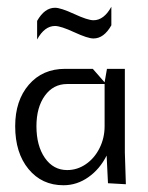

<svg xmlns="http://www.w3.org/2000/svg" viewBox="-20 -544 440 569"><path d="M310 -469Q288 -430 257 -430Q240 -430 200 -448.5Q160 -467 143 -467Q112 -467 90 -427V-482Q112 -521 143 -521Q160 -521 200 -502.5Q240 -484 257 -484Q288 -484 310 -524ZM25 -170Q25 -246 65.5 -293Q106 -340 173 -340H255L290 -300L297 -340H350V-92L353 2L300 -1L296 -83Q276 -43 242 -19Q208 5 168 5Q104 5 64.5 -43Q25 -91 25 -170ZM88 -170Q88 -112 113 -76Q138 -40 179 -40Q209 -40 234.5 -57.5Q260 -75 275 -105Q290 -135 290 -170V-295H179Q138 -295 113 -260.5Q88 -226 88 -170Z"/></svg>

Font: Glametrix
Style: Regular
Weight: 500
Designer: gluk
Foundry: gluk
Version: Version 0.40